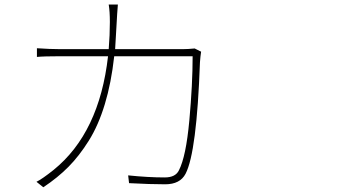

<svg xmlns="http://www.w3.org/2000/svg" viewBox="-20 -791 1540 820"><path d="M483.4 -771.5Q480.5 -739.3 477.1 -673.8Q473.6 -608.4 471.7 -581.1H760.7Q782.2 -581.1 811.5 -584L838.9 -570.3Q835.9 -551.8 834 -525.4Q820.3 -140.6 772.5 -48.8Q749 -3.9 685.5 -3.9Q622.1 -3.9 531.2 -8.8L527.3 -42Q613.3 -33.2 683.6 -33.2Q729.5 -33.2 744.1 -63.5Q774.4 -122.1 788.6 -276.4Q802.7 -430.7 802.7 -550.8H467.8Q455.1 -436.5 427.7 -346.2Q400.4 -255.9 359.4 -190.4Q318.4 -125 272.5 -78.6Q226.6 -32.2 165 8.8L135.7 -14.6Q160.2 -26.4 209 -65.4Q404.3 -223.6 441.4 -550.8H237.3Q167 -550.8 137.7 -547.9V-585Q194.3 -581.1 236.3 -581.1H444.3Q449.2 -641.6 449.2 -697.3Q449.2 -742.2 444.3 -771.5Z"/></svg>

Font: Bpmf Zihi Sans ExtraLight
Style: ExtraLight
Weight: 250
Foundry: But Ko
Version: Version 1.320